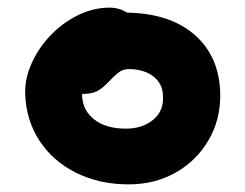

<svg xmlns="http://www.w3.org/2000/svg" viewBox="-20 -733 643 503"><path d="M317 -250Q240 -250 179 -280.5Q118 -311 83 -365Q48 -419 46 -488Q45 -528 63.5 -568.5Q82 -609 113.5 -641.5Q145 -674 185 -693.5Q225 -713 267 -713Q292 -713 313 -700Q334 -687 335 -657Q336 -622 321.5 -594.5Q307 -567 262 -554Q247 -550 231.5 -539Q216 -528 206 -513Q196 -498 195 -482Q197 -443 227.5 -419.5Q258 -396 310 -396Q353 -396 381 -419Q409 -442 407 -480Q407 -513 382 -532.5Q357 -552 317 -552Q302 -552 290.5 -543Q279 -534 264 -518Q247 -500 233 -493.5Q219 -487 198 -487Q188 -487 177.5 -492.5Q167 -498 160.5 -512.5Q154 -527 153 -553Q153 -580 166 -606.5Q179 -633 201.5 -654Q224 -675 251 -687.5Q278 -700 305 -700Q422 -700 488.5 -643Q555 -586 557 -487Q558 -420 526.5 -366Q495 -312 440.5 -281Q386 -250 317 -250Z"/></svg>

Font: Shantell Sans
Style: Bold
Weight: 700
Designer: Stephen Nixon, Anya Danilova, Shantell Martin
Foundry: Arrow Type
Version: Version 1.011;[c5ecc13dd]